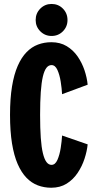

<svg xmlns="http://www.w3.org/2000/svg" viewBox="-20 -914 490 946"><path d="M232.4 11Q197.6 11 166.6 -0.6Q135.6 -12.2 110.5 -38.1Q85.4 -64 67.1 -105.7Q48.9 -147.4 39.1 -207.5Q29.4 -267.6 29.4 -348Q29.4 -428.4 39.2 -488Q49 -547.7 67.3 -589.4Q85.6 -631.1 110.8 -656.9Q136 -682.8 167.1 -694.4Q198.1 -706 233 -706Q276.3 -706 308.5 -686.7Q340.6 -667.4 362.4 -635.9Q384.1 -604.4 396.3 -568Q408.5 -531.5 411.9 -496.7L285.9 -449.9Q284.4 -478 279.1 -511.6Q273.8 -545.2 263 -569.2Q252.1 -593.3 233.9 -593.3Q219.1 -593.3 208.6 -579.6Q198.1 -565.9 191.1 -536.4Q184.2 -506.9 180.9 -460.2Q177.6 -413.5 177.6 -348Q177.6 -282.1 180.9 -235.1Q184.2 -188.2 191.4 -158.9Q198.5 -129.6 209 -115.6Q219.5 -101.7 233.9 -101.7Q252.1 -101.7 263 -126.3Q273.8 -150.9 279.1 -184.9Q284.4 -218.9 285.9 -246.3L411.9 -202.7Q408.6 -168.9 396.4 -131.7Q384.2 -94.4 362.4 -61.9Q340.6 -29.3 308.3 -9.1Q275.9 11 232.4 11ZM234.1 -736.8Q201.5 -736.8 178.6 -759.7Q155.7 -782.6 155.7 -815.2Q155.7 -848.7 178.6 -871.6Q201.5 -894.5 234 -894.5Q267.3 -894.5 289.9 -871.6Q312.6 -848.7 312.6 -815.2Q312.6 -782.6 289.9 -759.7Q267.3 -736.8 234.1 -736.8Z"/></svg>

Font: League Mono Thin Condensed
Style: Regular
Weight: 100
Width: 1
Designer: Tyler Finck
Foundry: The League of Moveable Type / Tyler Finck
Version: Version 2.300;RELEASE